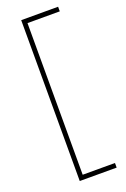

<svg xmlns="http://www.w3.org/2000/svg" viewBox="-165 -767 644 978"><g transform="rotate(-20 156.5 -278.0)"><path d="M288 158H88V-714H288V-689H113V133H288Z"/></g></svg>

Font: Noto Sans Symbols Thin
Style: Regular
Weight: 250
Version: Version 2.002